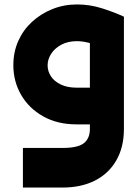

<svg xmlns="http://www.w3.org/2000/svg" viewBox="-20 -559 631 863"><path d="M83 284V106H261Q330 106 357 84.5Q384 63 384 21V-484H537V21Q537 102 503 161.5Q469 221 407 252.5Q345 284 261 284ZM324 0Q238 0 174 -36Q110 -72 75 -132.5Q40 -193 40 -266Q40 -325 62 -374.5Q84 -424 123.5 -460.5Q163 -497 215 -518Q267 -539 326 -539Q384 -539 439 -521.5Q494 -504 537 -484L474 -326Q390 -374 326 -374Q286 -374 256.5 -358.5Q227 -343 210.5 -318Q194 -293 194 -265Q194 -239 209 -216Q224 -193 253.5 -179Q283 -165 324 -165H483V0Z"/></svg>

Font: Alexandria
Style: Bold
Weight: 700
Designer: Mohamed Gaber
Foundry: Kief Type Foundry
Version: Version 5.100